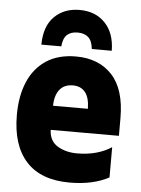

<svg xmlns="http://www.w3.org/2000/svg" viewBox="-55 -818 640 872"><g transform="rotate(5 265.0 -382.5)"><path d="M295 10Q164 10 97 -63.5Q30 -137 30 -275Q30 -362 57.5 -426.5Q85 -491 139.5 -527Q194 -563 275 -563Q379 -563 439.5 -498Q500 -433 500 -302V-221H189Q191 -170 228.5 -147.5Q266 -125 317 -125Q365 -125 404.5 -136Q444 -147 474 -167V-29Q439 -10 394 0Q349 10 295 10ZM349 -331Q348 -383 328 -407Q308 -431 272 -431Q233 -431 212 -405Q191 -379 190 -331ZM273 -775Q345 -775 389 -729.5Q433 -684 434 -603H343Q339 -641 321 -656.5Q303 -672 273 -672Q242 -672 224.5 -656Q207 -640 204 -603H113Q114 -688 158.5 -731.5Q203 -775 273 -775Z"/></g></svg>

Font: Noto Sans Mono Condensed Black
Style: Regular
Weight: 900
Width: 3
Designer: Monotype Design Team
Foundry: Monotype Imaging Inc.
Version: Version 2.014